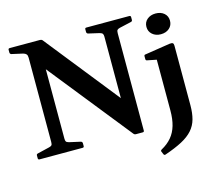

<svg xmlns="http://www.w3.org/2000/svg" viewBox="-125 -903 1399 1243"><g transform="rotate(-15 574.5 -282.0)"><path d="M762 -688Q750 -685 745 -679.5Q740 -674 740 -658V-5Q740 4 730 4H685Q675 4 669 -4L159 -642L230 -706V-88Q230 -74 234 -68Q238 -62 253 -58L329 -41Q338 -37 338 -28V-9Q338 0 328 0H40Q30 0 30 -10V-29Q30 -38 40 -40L119 -59Q132 -62 137 -67.5Q142 -73 142 -89V-654Q142 -670 135.5 -677.5Q129 -685 115 -689L39 -706Q30 -710 30 -719V-737Q30 -746 40 -746H243Q253 -746 259 -739L716 -165L651 -64V-659Q651 -672 646.5 -678.5Q642 -685 627 -689L553 -706Q544 -710 544 -719V-737Q544 -746 554 -746H841Q851 -746 851 -736V-718Q851 -708 841 -706ZM940 -86V-313H1074V-86ZM815 156Q811 149 820 143Q862 120 888.5 88.5Q915 57 927.5 14Q940 -29 940 -86H1074Q1074 -33 1063 7Q1052 47 1025 77.5Q998 108 952 132.5Q906 157 836 181Q827 184 823 175ZM940 -313V-462L959 -423L879 -439Q869 -440 869 -450V-469Q869 -479 879 -479L1046 -505Q1061 -507 1067.5 -503Q1074 -499 1074 -485V-313ZM1009 -579Q975 -579 952.5 -598.5Q930 -618 930 -649Q930 -680 952.5 -699Q975 -718 1009 -718Q1044 -718 1066 -699Q1088 -680 1088 -649Q1088 -618 1066 -598.5Q1044 -579 1009 -579Z"/></g></svg>

Font: Hahmlet SemiBold
Style: Regular
Weight: 600
Version: Version 1.002